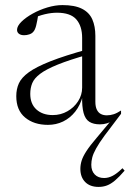

<svg xmlns="http://www.w3.org/2000/svg" viewBox="-20 -481 510 755"><path d="M456 -33.5 391 52.5Q369 82.5 357.8 103Q346.5 123.5 342.8 138.2Q339 153 339 167Q339 191 352.5 205Q366 219 389.5 219Q406.5 219 423.2 210.2Q440 201.5 461.5 180.5L470 190Q449 214.5 432.5 228.5Q416 242.5 400.8 248.2Q385.5 254 367.5 254Q334 254 315 234.8Q296 215.5 296 183Q296 167 301 150.8Q306 134.5 319.8 113.2Q333.5 92 360 61L422 -13L425.5 -8.5Q412.5 0.5 399.8 4.2Q387 8 373 8Q347.5 8 331.5 -2Q315.5 -12 308.8 -36.5Q302 -61 303 -103.5L306 -105Q296 -67.5 275.8 -42Q255.5 -16.5 228 -3.2Q200.5 10 168.5 10Q113.5 10 78.8 -18.8Q44 -47.5 44 -103Q44 -130.5 54.2 -153.2Q64.5 -176 93.5 -197Q122.5 -218 178.2 -240Q234 -262 326 -287.5L328.5 -267Q252.5 -245.5 207 -227Q161.5 -208.5 138 -190.8Q114.5 -173 106.8 -154Q99 -135 99 -112Q99 -72.5 123.2 -50.5Q147.5 -28.5 187.5 -28.5Q219 -28.5 245.2 -43.5Q271.5 -58.5 287.2 -83Q303 -107.5 303 -136.5V-332Q303 -378.5 280 -404.8Q257 -431 204 -431Q181.5 -431 156.2 -425Q131 -419 101.5 -405.5L130.5 -424Q127 -400.5 122.5 -381.8Q118 -363 110.5 -355.5Q105 -349 95 -345.8Q85 -342.5 75 -342.5Q62 -342.5 54.5 -348.2Q47 -354 47 -363.5Q47 -378.5 64.2 -395.5Q81.5 -412.5 108.5 -427.5Q135.5 -442.5 166.5 -451.8Q197.5 -461 225.5 -461Q274 -461 302.5 -446.5Q331 -432 343 -404.8Q355 -377.5 355 -340V-81Q355 -61.5 360.8 -49.8Q366.5 -38 376.5 -32.8Q386.5 -27.5 400 -27.5Q414 -27.5 427 -31.8Q440 -36 456 -46.5Z"/></svg>

Font: Newsreader 36pt Light
Style: Regular
Weight: 300
Designer: Hugues Gentile
Foundry: Production Type
Version: Version 1.003